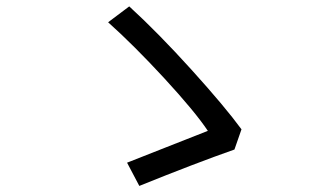

<svg xmlns="http://www.w3.org/2000/svg" viewBox="-20 -660 1040 613"><path d="M751 -247.1 728.5 -182.6Q603.5 -138.7 424.8 -66.4L385.7 -140.6Q400.4 -146.5 505.9 -188Q611.3 -229.5 643.6 -242.2Q602.5 -303.7 504.9 -409.7Q407.2 -515.6 325.2 -588.9L392.6 -639.6Q484.4 -555.7 591.3 -437.5Q698.2 -319.3 751 -247.1Z"/></svg>

Font: Gen Shin Gothic Monospace Regular
Style: Regular
Weight: 400
Designer: [Source Han Sans]
Ryoko NISHIZUKA  (kana & ideographs); Paul D. Hunt (Latin, Greek & Cyrillic); Wenlong ZHANG  (bopomofo
Version: Version 1.002.20150607